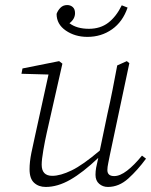

<svg xmlns="http://www.w3.org/2000/svg" viewBox="-20 -727 598 760"><path d="M161 13Q133 13 115 -3.5Q97 -20 97 -57Q97 -86 104 -121Q111 -156 118 -186L172 -432L65 -435L69 -456L214 -485L227 -475L165 -201Q158 -170 151.5 -132.5Q145 -95 145 -75Q145 -31 187 -31Q219 -31 263.5 -52.5Q308 -74 375 -131L405 -275Q416 -323 425.5 -371.5Q435 -420 444 -468L482 -485L492 -477L415 -114Q412 -98 408.5 -81.5Q405 -65 405 -54Q405 -30 432 -30Q455 -30 483 -51.5Q511 -73 542 -111L558 -99Q525 -54 488 -20.5Q451 13 407 13Q387 13 372.5 0.5Q358 -12 358 -35Q358 -49 360.5 -63Q363 -77 369 -102Q308 -44 258 -15.5Q208 13 161 13ZM326 -581Q277 -581 240.5 -606Q204 -631 204 -672Q209 -686 219.5 -696.5Q230 -707 246 -707Q259 -707 268 -699Q277 -691 277 -675Q277 -652 255 -635Q284 -613 332 -613Q377 -613 408.5 -637Q440 -661 462 -706L485 -697Q466 -641 423.5 -611Q381 -581 326 -581Z"/></svg>

Font: Source Serif Pro Light
Style: Italic
Weight: 300
Italic angle: -12°
Designer: Frank Grießhammer
Foundry: Adobe Systems Incorporated
Version: Version 3.001;hotconv 1.0.111;makeotfexe 2.5.65597